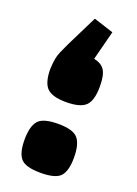

<svg xmlns="http://www.w3.org/2000/svg" viewBox="-122 -656 510 715"><g transform="rotate(20 133.0 -298.5)"><path d="M126.9 -602.7 205.4 -577.3 175.5 -461.4Q206.1 -455.2 218.5 -435.3Q230.9 -415.5 230.9 -371.9Q230.9 -316.2 209.6 -295.1Q188.2 -274 132 -274Q77.2 -274 56 -295.1Q34.8 -316.2 34.8 -371.9Q36.3 -396 38.8 -410.3Q41.3 -424.6 47.7 -439.7Q54.1 -454.8 66.1 -479.9ZM34.8 -90.1Q34.8 -142.1 53.8 -165Q72.7 -188 133.2 -188Q193 -188 212 -165Q230.9 -142.1 230.9 -90.1Q230.9 -37.9 212 -16Q193 6 133.2 6Q72.7 6 53.8 -16Q34.8 -37.9 34.8 -90.1Z"/></g></svg>

Font: Changa
Style: Regular
Weight: 400
Designer: Eduardo Rodriguez Tunni
Foundry: Eduardo Rodriguez Tunni
Version: Version 3.003